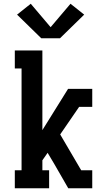

<svg xmlns="http://www.w3.org/2000/svg" viewBox="-20 -1004 540 1024"><path d="M59 0V-96H95V-639H59V-735H206V-310L343 -530H472V-434H402L301 -287L413 -96H472V0H344L268 -132L234 -189L206 -149V-96H242V0ZM200 -800 71 -926 144 -984 250 -859 356 -984 429 -926 300 -800Z"/></svg>

Font: Iosevka Slab
Style: Bold
Weight: 700
Monospace: yes
Designer: Belleve Invis
Foundry: Belleve Invis
Version: Version 11.1.1; ttfautohint (v1.8.3)